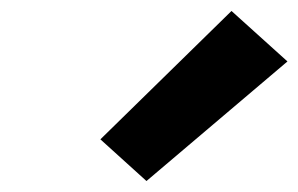

<svg xmlns="http://www.w3.org/2000/svg" viewBox="-20 -849 544 350"><path d="M247 -519 163 -595 402 -829 504 -737Z"/></svg>

Font: Iosevka Term Curly Heavy
Style: Italic
Weight: 900
Italic angle: -9°
Designer: Belleve Invis
Foundry: Belleve Invis
Version: Version 32.3.0